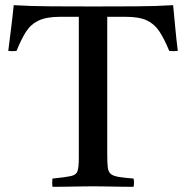

<svg xmlns="http://www.w3.org/2000/svg" viewBox="-20 -722 720 743"><path d="M183 1Q181 -14 183 -31Q233 -36 254 -40.5Q275 -45 280 -60Q285 -75 285 -111V-657H213Q160 -657 129.5 -642.5Q99 -628 80.5 -599Q62 -570 44 -525Q28 -523 12 -525Q18 -573 23.5 -617Q29 -661 33 -702Q98 -698 177 -697.5Q256 -697 341 -697Q427 -697 506.5 -697.5Q586 -698 650 -702Q654 -662 658 -617.5Q662 -573 668 -525Q651 -523 635 -525Q616 -571 597 -600Q578 -629 548.5 -643Q519 -657 466 -657H395V-124Q395 -93 397 -75Q399 -57 408.5 -49Q418 -41 439 -37.5Q460 -34 497 -31Q500 -15 497 1Q476 1 446.5 0.5Q417 0 388 -0.5Q359 -1 339 -1Q320 -1 291.5 -0.5Q263 0 233.5 0.5Q204 1 183 1Z"/></svg>

Font: Tiro Bangla
Style: Regular
Weight: 400
Designer: Bangla: John Hudson & Fiona Ross. Latin: John Hudson.
Foundry: Tiro Typeworks Ltd.
Version: Version 1.60